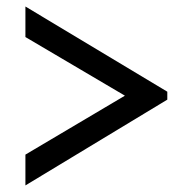

<svg xmlns="http://www.w3.org/2000/svg" viewBox="-20 -605 558 590"><path d="M58.1 -585 494.1 -323.2V-298.8L58.1 -35.2V-129.9L363.8 -311L58.1 -491.2Z"/></svg>

Font: BioRhyme
Style: Regular
Weight: 400
Designer: Aoife Mooney
Foundry: Aoife Mooney Type
Version: Version 1.500;PS 001.500;hotconv 1.0.88;makeotf.lib2.5.64775